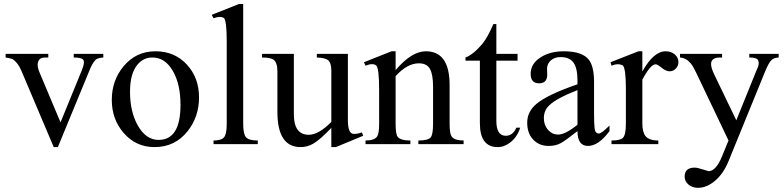

<svg xmlns="http://www.w3.org/2000/svg" viewBox="-20 -714 3882 951"><path d="M491.7 -429.2Q467.8 -427.7 455.1 -419.4Q438.5 -402.8 425.3 -370.6L266.6 14.6H246.1L85.4 -364.7Q68.8 -404.3 41.5 -421.4Q34.7 -424.8 7.8 -429.2V-447.3H219.2V-429.2H205.1Q184.1 -429.2 176.3 -420.4Q166.5 -409.7 166.5 -393.6Q166.5 -377.4 176.3 -354L279.8 -107.9L384.8 -364.7Q401.4 -405.3 392.6 -417.5Q384.3 -429.2 345.2 -429.2V-447.3H491.7Z M965.8 -231.9Q965.8 -136.2 910.2 -65.4Q847.7 14.6 745.1 14.6Q653.3 14.6 592.3 -55.7Q533.7 -123.5 533.7 -219.2Q533.7 -314.9 591.3 -384.8Q653.3 -460 750 -460Q844.7 -460 905.3 -394.5Q965.8 -329.1 965.8 -231.9ZM874 -194.3Q874 -296.4 836.9 -361.3Q798.3 -429.2 734.9 -429.2Q689.9 -429.2 660.2 -393.1Q624 -348.6 624 -259.8Q624 -160.6 662.6 -92.3Q703.1 -21 765.6 -21Q874 -21 874 -194.3Z M1256.8 0H1037.6V-18.1Q1077.1 -18.1 1090.1 -34.4Q1103 -50.8 1103 -101.1V-506.8Q1103 -610.8 1089.4 -624.5Q1070.8 -636.2 1037.6 -623.5L1028.8 -640.6L1163.6 -694.3H1184.6V-101.1Q1184.6 -52.7 1197.5 -35.4Q1210.4 -18.1 1256.8 -18.1Z M1778.8 -41.5 1643.6 14.6H1621.1V-80.6Q1566.9 -23.4 1533.2 -3.4Q1503.4 14.6 1469.2 14.6Q1354 14.6 1354 -159.7V-359.9Q1354 -403.3 1335.9 -417.5Q1320.8 -429.2 1277.8 -429.2V-447.3H1435.5V-147.9Q1435.5 -46.4 1509.8 -46.4Q1557.6 -46.4 1621.1 -109.9V-363.8Q1621.1 -402.8 1604.5 -416.5Q1589.8 -427.7 1549.3 -429.2V-447.3H1703.1V-118.2Q1703.1 -50.3 1732.9 -50.8Q1753.9 -50.8 1772.5 -58.6Z M2276.4 0H2052.2V-18.1Q2100.6 -18.1 2113.3 -33.7Q2125 -47.9 2125 -101.1V-283.7Q2125 -345.7 2109.4 -373Q2093.8 -400.4 2054.7 -400.4Q1997.1 -400.4 1939.5 -336.9V-101.1Q1939.5 -50.8 1949.2 -37.1Q1962.4 -18.1 2012.7 -18.1V0H1790.5V-18.1Q1835.9 -18.1 1848.6 -39.1Q1857.9 -53.7 1857.9 -101.1V-267.6Q1857.9 -377 1843.3 -389.6Q1827.1 -403.3 1790.5 -388.7L1782.7 -405.8L1919.4 -460H1939.5V-366.7Q2018.6 -460 2089.4 -460Q2207 -460 2207 -292.5V-101.1Q2207 -53.2 2216.3 -39.1Q2230 -18.1 2276.4 -18.1Z M2556.6 -81.5Q2542 -35.2 2507.8 -8.8Q2478 14.6 2445.3 14.6Q2356.9 14.6 2356.9 -104V-413.6H2285.6V-429.2Q2323.7 -443.4 2368.2 -495.6Q2394 -526.4 2423.8 -594.7H2438.5V-447.3H2543.5V-413.6H2438.5V-115.2Q2438.5 -43.5 2482.9 -41.5Q2519 -40 2537.6 -81.5Z M2999 -64.5Q2944.3 8.8 2892.6 8.8Q2840.3 8.8 2840.3 -64.5Q2777.8 -15.6 2757.3 -4.9Q2731.9 8.8 2698.2 8.8Q2650.4 8.8 2620.8 -22.7Q2591.3 -54.2 2591.3 -106Q2591.3 -160.6 2636.2 -198.7Q2690.9 -245.1 2840.3 -296.4V-314.5Q2840.3 -377.4 2820.3 -404.3Q2800.3 -431.2 2756.8 -431.2Q2727.5 -431.2 2709.2 -415.5Q2690.9 -399.9 2689.5 -376L2690.4 -347.2Q2691.9 -301.3 2649.9 -301.3Q2608.4 -301.3 2608.4 -348.1Q2608.4 -398.9 2658.2 -430.2Q2704.6 -460 2772 -460Q2862.8 -460 2896 -418.9Q2922.4 -386.2 2922.4 -307.6V-154.8Q2922.4 -97.7 2925.3 -77.1Q2928.7 -52.7 2946.3 -52.7Q2959.5 -52.7 2999 -92.3ZM2840.3 -96.2V-267.6Q2736.3 -227.1 2700.7 -192.4Q2673.8 -167 2673.8 -128.9Q2673.8 -94.7 2693.8 -71.5Q2713.9 -48.3 2742.2 -47.4Q2778.8 -46.4 2840.3 -96.2Z M3340.3 -405.8Q3340.3 -388.2 3327.6 -374.5Q3314.9 -360.8 3296.4 -360.8Q3278.8 -360.8 3257.6 -378.2Q3236.3 -395.5 3227.1 -395.5Q3202.1 -395.5 3161.6 -319.3V-104Q3161.6 -59.6 3177.2 -40Q3195.3 -18.1 3240.7 -18.1V0H3008.8V-18.1Q3052.7 -18.1 3065.4 -31.2Q3080.1 -46.4 3080.1 -101.1V-274.4Q3080.1 -372.6 3065.4 -389.6Q3041 -402.3 3008.8 -388.7L3003.9 -405.8L3142.6 -460H3161.6V-359.9Q3217.3 -460 3276.9 -460Q3303.7 -460 3322 -444.6Q3340.3 -429.2 3340.3 -405.8Z M3836.9 -429.2Q3813.5 -427.7 3801.8 -417Q3787.6 -403.3 3770.5 -361.8L3588.4 84.5Q3563 146.5 3521.7 181.4Q3480.5 216.3 3437.5 216.3Q3409.2 216.3 3390.1 200.2Q3371.1 184.1 3371.1 160.6Q3371.1 116.2 3421.4 116.2Q3433.6 116.2 3460.4 125Q3487.3 133.8 3489.3 133.8Q3526.4 133.8 3556.6 59.6L3588.4 -18.1L3427.7 -355Q3413.1 -385.7 3401.9 -399.4Q3379.4 -426.8 3348.1 -429.2V-447.3H3556.6V-429.2H3546.4Q3502 -429.2 3502 -396.5Q3502 -377.4 3518.6 -343.3L3627 -118.2L3727.1 -365.7Q3745.6 -401.4 3732.9 -418.5Q3725.1 -429.2 3691.4 -429.2V-447.3H3836.9Z"/></svg>

Font: Dai Banna SIL Book
Style: Regular
Weight: 400
Designer: Victor Gaultney
Foundry: SIL International
Version: Version 2.000